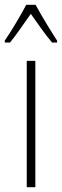

<svg xmlns="http://www.w3.org/2000/svg" viewBox="-42 -784 259 804"><path d="M107 -764H68C45 -720 2 -648 -22 -614V-606H0C26 -637 61 -690 87 -726C115 -687 148 -638 176 -606H197V-614C181 -638 132 -717 107 -764ZM106 0V-529H70V0Z"/></svg>

Font: Noto Sans ExtraCondensed ExtraLight
Style: Regular
Weight: 200
Width: 2
Designer: Monotype Design Team
Foundry: Monotype Imaging Inc.
Version: Version 2.013